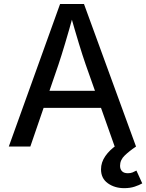

<svg xmlns="http://www.w3.org/2000/svg" viewBox="-20 -748 746 980"><path d="M24.9 0 286.6 -727.5H408.7L674.3 0H565.4L417.5 -418Q401.9 -462.9 382.6 -526.1Q363.3 -589.4 336.9 -682.6H356.9Q331.1 -588.9 311.8 -524.7Q292.5 -460.4 278.3 -418L134.8 0ZM161.6 -197.3V-284.7H537.6V-197.3ZM614.3 212.4Q565.4 212.4 530.5 187.5Q495.6 162.6 495.6 116.2Q495.6 80.6 517.6 48.8Q539.6 17.1 576.2 -7.8L674.3 0Q640.1 22.9 616.5 45.7Q592.8 68.4 592.8 98.1Q592.8 115.7 602.8 126Q612.8 136.2 632.8 136.2Q646 136.2 656.5 132.1Q667 127.9 676.3 122.6L706.1 188Q690.9 196.8 667.5 204.6Q644 212.4 614.3 212.4Z"/></svg>

Font: Inter Cardless
Style: Regular
Weight: 400
Designer: Rasmus Andersson
Foundry: rsms
Version: Version 4.001;git-9221beed3